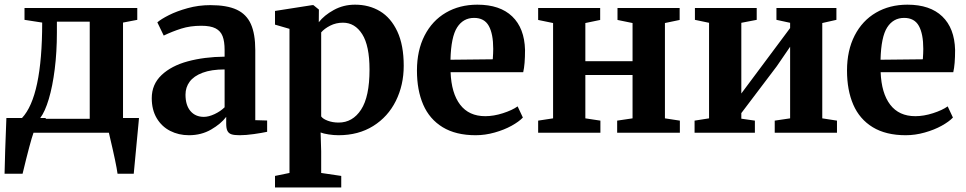

<svg xmlns="http://www.w3.org/2000/svg" viewBox="-21 -582 4236 842"><path d="M518.5 -64.5H588.5L587 -47L565.5 180H494.5Q489 137.5 460 15.5L456.5 0H126Q112 38.5 78 180H-1Q0.5 97 7 -64.5H75.5Q164 -159 164 -483L86.5 -495V-547H581V-495L518.5 -483ZM372.5 -61V-487H228.5V-439.5Q228.5 -354 219 -278.5Q209.5 -203 193 -147.8Q176.5 -92.5 155.5 -64.5H181L178 -61Z M964 -333.5V-362.5Q964 -400.5 955.2 -423.2Q946.5 -446 924.5 -457.5Q902.5 -469 862 -469Q813 -469 773.8 -456.5Q734.5 -444 697 -426L669 -484Q685 -498 719.5 -515.5Q754 -533 801.8 -546.2Q849.5 -559.5 901.5 -559.5Q974.5 -559.5 1017.2 -539.5Q1060 -519.5 1079.2 -476.5Q1098.5 -433.5 1098.5 -362V-55L1150.5 -53.5V-4Q1127.5 1 1092.2 6Q1057 11 1030 11Q1006.5 11 994.2 7Q982 3 976.5 -7.8Q971 -18.5 971 -39.5V-69.5Q948 -39 905 -14Q862 11 807.5 11Q762.5 11 725.2 -8Q688 -27 666.2 -63.8Q644.5 -100.5 644.5 -151.5Q644.5 -212 687.5 -252.8Q730.5 -293.5 802.5 -313Q874.5 -332.5 964 -333.5ZM964 -111.5V-277.5Q906 -277.5 867.5 -263Q829 -248.5 810.8 -223.8Q792.5 -199 792.5 -167Q792.5 -120.5 814.2 -95Q836 -69.5 873 -69.5Q894 -69.5 919.8 -81.5Q945.5 -93.5 964 -111.5Z M1463.5 11Q1442.5 11 1420 7.5Q1397.5 4 1385 -1L1387.5 81.5V176.5L1475.5 189.5V240H1185V189.5L1248.5 176.5V-455.5L1185 -474V-534L1348 -559.5H1353.5L1377.5 -540L1377 -484.5Q1400.5 -515 1442.8 -538.2Q1485 -561.5 1536 -561.5Q1597.5 -561.5 1645.5 -532.8Q1693.5 -504 1721.5 -444Q1749.5 -384 1749.5 -293.5Q1749.5 -209 1715 -139.5Q1680.5 -70 1615.8 -29.5Q1551 11 1463.5 11ZM1387.5 -440V-71.5Q1395 -60.5 1416.5 -52.5Q1438 -44.5 1464 -44.5Q1525.5 -44.5 1562.5 -101.2Q1599.5 -158 1599.5 -276.5Q1599.5 -381.5 1567.5 -432Q1535.5 -482.5 1483 -482.5Q1452.5 -482.5 1427 -469.5Q1401.5 -456.5 1387.5 -440Z M1807.5 -272.5Q1807.5 -361 1841 -426.2Q1874.5 -491.5 1934.5 -526.5Q1994.5 -561.5 2072.5 -561.5Q2171.5 -561.5 2225.2 -510Q2279 -458.5 2281.5 -363Q2281.5 -299 2273.5 -265.5H1955Q1958.5 -173 1997 -122.8Q2035.5 -72.5 2107 -72.5Q2144 -72.5 2184.5 -85.5Q2225 -98.5 2249 -115.5L2272 -66.5Q2255 -48.5 2222.5 -30.5Q2190 -12.5 2148.2 -0.8Q2106.5 11 2065 11Q1978 11 1920.2 -24.2Q1862.5 -59.5 1835 -123Q1807.5 -186.5 1807.5 -272.5ZM2140 -322Q2142 -350 2142 -367.5Q2142 -433.5 2122.5 -468.5Q2103 -503.5 2058 -503.5Q2010.5 -503.5 1983.8 -462Q1957 -420.5 1954.5 -320Z M2612 0H2339V-53L2404.5 -63V-481L2339 -494.5V-547H2611V-494.5L2546 -481V-313.5H2753V-481L2687 -494.5V-547H2959.5V-494.5L2895 -481V-63L2960.5 -53V0H2685.5V-53L2753 -63V-253H2546V-63L2612 -53Z M3289.5 0H3025V-53L3088.5 -63V-482L3026.5 -495V-547H3297.5V-495L3230 -482V-172L3444 -459V-482L3384 -495V-547H3647V-495L3585 -481V-63L3649.5 -53V0H3376.5V-53L3444 -63V-377L3385.5 -291.5L3230 -86V-61.5L3289.5 -53Z M3693.5 -272.5Q3693.5 -361 3727 -426.2Q3760.5 -491.5 3820.5 -526.5Q3880.5 -561.5 3958.5 -561.5Q4057.5 -561.5 4111.2 -510Q4165 -458.5 4167.5 -363Q4167.5 -299 4159.5 -265.5H3841Q3844.5 -173 3883 -122.8Q3921.5 -72.5 3993 -72.5Q4030 -72.5 4070.5 -85.5Q4111 -98.5 4135 -115.5L4158 -66.5Q4141 -48.5 4108.5 -30.5Q4076 -12.5 4034.2 -0.8Q3992.5 11 3951 11Q3864 11 3806.2 -24.2Q3748.5 -59.5 3721 -123Q3693.5 -186.5 3693.5 -272.5ZM4026 -322Q4028 -350 4028 -367.5Q4028 -433.5 4008.5 -468.5Q3989 -503.5 3944 -503.5Q3896.5 -503.5 3869.8 -462Q3843 -420.5 3840.5 -320Z"/></svg>

Font: Merriweather Text
Style: Bold
Weight: 700
Designer: Eben Sorkin
Foundry: Eben Sorkin
Version: Version 2.100